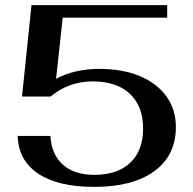

<svg xmlns="http://www.w3.org/2000/svg" viewBox="-20 -720 753 750"><path d="M49 -189H177Q181 -116 226 -76.5Q271 -37 348 -37Q439 -37 489 -84.5Q539 -132 539 -218Q539 -305 487.5 -353.5Q436 -402 343 -402Q248 -402 178 -343H66L103 -700H633V-651H225L199 -412Q233 -431 276.5 -441Q320 -451 367 -451Q458 -451 525.5 -423Q593 -395 630 -343.5Q667 -292 667 -224Q667 -113 583 -51.5Q499 10 348 10Q207 10 129.5 -41.5Q52 -93 49 -189Z"/></svg>

Font: Fahkwang Medium
Style: Regular
Weight: 500
Version: Version 1.000; ttfautohint (v1.6)